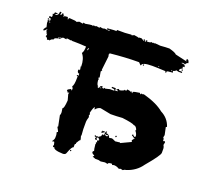

<svg xmlns="http://www.w3.org/2000/svg" viewBox="-116 -803 997 935"><g transform="rotate(20 382.5 -336.0)"><path d="M15.1 -587.4V-584.5H21V-587.4ZM655.3 -567.9V-564.9H660.6V-567.9ZM588.9 -564.9V-562.5H594.2V-564.9ZM84.5 -531.7V-526.4Q90.3 -526.4 90.3 -531.7ZM236.8 -523.4V-520.5H239.7Q242.7 -530.3 242.7 -531.7Q236.8 -531.7 236.8 -523.4ZM358.9 -371.1V-368.2H364.3V-371.1ZM458.5 -166Q458.5 -162.1 466.8 -157.7Q472.2 -160.6 475.1 -160.6L472.2 -166L466.8 -163.6Q461.4 -166 458.5 -166ZM425.3 -667.5Q450.2 -664.6 450.2 -662.1L455.6 -664.6H466.8L475.1 -659.2Q475.1 -662.1 478 -662.1V-656.2H483.4Q478 -663.6 478 -664.6H480.5Q486.3 -664.6 486.3 -656.2H491.7L488.8 -662.1L494.6 -664.6H497.1L494.6 -659.2H497.1Q516.6 -659.2 516.6 -664.6L522 -662.1Q527.8 -664.6 530.3 -664.6V-662.1L536.1 -664.6L564 -662.1Q592.8 -664.6 610.8 -664.6Q643.6 -655.8 649.4 -647.9L708 -634.3H710.4V-637.2H705.1Q708 -645.5 710.4 -645.5Q718.3 -645.5 721.7 -628.9Q713.4 -628.9 708 -617.7L702.1 -620.6H690.9V-617.7Q710.4 -617.7 710.4 -606.4V-604H702.1V-601.1L705.1 -595.7Q692.4 -589.8 690.9 -584.5V-579.1H708V-573.2H690.9L677.2 -576.2Q677.2 -571.3 663.6 -567.9L666 -562.5V-559.6Q635.7 -558.1 635.7 -554.2V-548.3H630.4V-554.2Q584.5 -556.6 561 -556.6Q508.3 -556.6 508.3 -540H505.4L494.6 -551.3H488.8Q426.8 -551.3 344.7 -543Q344.7 -537.1 342.3 -537.1L344.7 -526.4L336.4 -454.1H339.4Q336.4 -445.8 334 -445.8L339.4 -415.5Q334 -414.6 334 -410.2L339.4 -407.2Q339.4 -404.3 336.4 -404.3Q338.9 -374 347.7 -374L344.7 -368.2Q347.7 -368.2 353 -365.7Q356.9 -379.4 361.3 -379.4H369.6L367.2 -374L372.6 -371.1Q377.9 -371.1 377.9 -376.5L383.8 -374Q403.8 -379.4 405.8 -379.4H428.2V-382.3Q428.2 -387.7 411.6 -387.7V-393.6H428.2L433.6 -390.6L430.7 -384.8V-382.3H444.8Q444.8 -387.7 436.5 -387.7V-390.6Q440.4 -390.6 447.3 -396Q448.2 -390.6 453.1 -390.6Q475.1 -395.5 475.1 -401.9L480.5 -398.9H483.4Q483.4 -401.9 486.3 -407.2Q502.9 -405.3 502.9 -401.9L508.3 -404.3H511.2V-398.9H516.6L513.7 -404.3Q520 -408.7 549.8 -412.6Q550.8 -407.2 555.7 -407.2L558.1 -412.6L564 -410.2L569.3 -412.6Q640.1 -393.6 677.2 -362.8Q716.8 -342.8 730 -301.8L724.6 -299.3L732.9 -260.3L730 -246.6Q735.4 -246.6 735.4 -230L741.2 -232.4Q746.6 -231.9 746.6 -227.1L743.7 -213.4Q749.5 -204.1 749.5 -196.8V-174.3Q749.5 -160.6 690.9 -91.3Q663.6 -51.8 613.8 -36.1Q606.4 -36.1 599.6 -30.3Q593.8 -30.3 588.9 -33.2Q584 -30.3 577.6 -30.3Q565.9 -38.6 549.8 -38.6Q544.4 -36.1 541.5 -36.1Q541.5 -41.5 538.6 -41.5Q519.5 -41.5 519.5 -33.2L505.4 -36.1Q503.4 -36.1 483.4 -33.2L472.2 -36.1H455.6Q439 -41 439 -44.4Q444.8 -44.4 444.8 -49.8Q432.1 -55.2 430.7 -61V-63.5Q431.6 -69.3 436.5 -69.3Q433.6 -75.7 430.7 -105.5H433.6L430.7 -110.8V-113.8H436.5L433.6 -119.1V-124.5Q441.9 -124.5 441.9 -130.4Q436.5 -130.4 436.5 -138.7L430.7 -135.7Q430.7 -138.7 428.2 -138.7Q428.2 -135.7 425.3 -135.7L430.7 -124.5H425.3Q419.9 -124.5 419.9 -130.4L422.4 -135.7Q417 -138.7 414.1 -138.7V-144H417Q422.4 -141.1 425.3 -141.1Q425.3 -144 428.2 -144Q428.2 -141.1 430.7 -141.1Q444.8 -148.9 444.8 -152.3Q444.8 -160.6 450.2 -160.6L455.6 -157.7Q455.6 -180.2 461.4 -180.2H463.9V-177.2L461.4 -171.9Q478 -171.9 483.4 -155.3L497.1 -157.7Q500 -157.7 516.6 -149.4L541.5 -152.3V-149.4L594.2 -174.3L591.3 -180.2V-182.6L602.5 -196.8H599.6Q599.6 -193.8 597.2 -193.8Q597.2 -198.2 583 -205.1Q584 -210.4 588.9 -210.4Q588.9 -206.5 597.2 -202.1Q602.5 -202.1 602.5 -207.5Q602.5 -218.3 591.3 -232.4Q591.3 -235.4 594.2 -235.4Q587.9 -254.9 574.7 -254.9Q564.9 -262.2 511.2 -268.6Q479.5 -266.1 450.2 -266.1L395 -276.9Q380.4 -274.9 369.6 -260.3Q367.2 -265.1 367.2 -271.5Q361.3 -271.5 353 -238.3Q356 -232.4 356 -230L353 -224.1Q356 -218.8 356 -215.8Q350.6 -198.2 350.6 -190.9V-152.3L353 -119.1H350.6Q356 -101.6 356 -97.2Q351.1 -96.2 339.4 -74.7Q342.3 -74.7 342.3 -71.8Q336.4 -71.3 336.4 -66.4V-52.7Q327.6 -52.7 314.5 -16.6Q311.5 -5.4 297.9 -5.4Q248 -6.8 248 -22L242.7 -19.5L239.7 -24.9L242.7 -30.3Q240.2 -46.9 236.8 -46.9Q231.4 -44.4 228.5 -44.4V-46.9Q236.8 -57.6 236.8 -66.4V-80.6L233.9 -94.2L239.7 -97.2Q239.7 -99.1 228.5 -119.1Q228.5 -122.1 231.4 -122.1L220.2 -177.2Q223.1 -182.1 223.1 -188.5V-193.8L220.2 -213.4Q228.5 -213.4 231.4 -257.8L223.1 -288.1Q225.6 -293.5 225.6 -296.4L220.2 -293.5H217.3Q217.3 -299.3 211.9 -299.3V-304.7Q211.9 -308.1 228.5 -315.9Q229.5 -310.1 233.9 -310.1V-321.3L228.5 -329.6Q236.8 -338.4 236.8 -376.5V-384.8H231.4Q231.9 -390.6 236.8 -390.6Q236.8 -387.7 239.7 -387.7V-398.9Q228.5 -398.9 228.5 -415.5L233.9 -418.5Q233.9 -415.5 236.8 -415.5V-423.8L233.9 -429.2Q236.8 -429.2 236.8 -432.1H233.9Q233.9 -435.1 236.8 -435.1Q236.8 -475.6 217.3 -498.5Q225.6 -508.3 225.6 -534.7H223.1Q187 -537.1 165 -537.1H153.8Q150.9 -537.1 150.9 -540Q148.4 -540 148.4 -537.1L128.9 -540H123.5V-534.7L109.4 -537.1H106.9Q101.1 -536.6 101.1 -531.7L95.7 -534.7H92.8L95.7 -528.8V-526.4Q64.9 -524.4 64.9 -512.2Q54.7 -512.2 48.3 -501.5Q45.9 -501.5 45.9 -503.9L40 -501.5H34.7Q34.7 -509.8 23.4 -515.1L26.4 -520.5V-528.8H21V-531.7L23.4 -537.1H18.1V-543L21 -548.3H18.1Q5.9 -537.1 4.4 -537.1L1.5 -543Q9.3 -556.6 12.7 -556.6L6.8 -581.5H9.8L6.8 -587.4V-592.8H18.1V-604Q6.8 -604 6.8 -609.4L9.8 -614.7L15.1 -612.3Q21 -612.3 21 -617.7V-623L18.1 -628.9Q26.4 -628.9 26.4 -639.6H43L29.3 -628.9H34.7Q48.3 -632.8 48.3 -647.9V-650.9H56.6L54.2 -637.2Q62.5 -637.2 62.5 -647.9H67.9Q67.9 -644 73.2 -637.2Q70.8 -637.2 70.8 -634.3H76.2V-639.6H79.1Q82 -639.6 82 -637.2L87.4 -639.6H90.3Q95.7 -639.6 95.7 -628.9H98.6Q98.6 -637.2 104 -637.2Q140.1 -635.7 140.1 -631.3L153.8 -637.2L170.4 -634.3H173.3V-639.6Q181.6 -639.6 181.6 -637.2Q210 -642.6 220.2 -642.6Q220.2 -639.6 223.1 -639.6L225.6 -645.5L231.4 -642.6Q233.9 -642.6 239.7 -645.5L256.3 -642.6V-647.9L270 -645.5Q276.4 -645.5 281.2 -647.9L297.9 -645.5H306.2V-650.9L300.8 -647.9H292.5V-653.8L325.7 -656.2H339.4V-662.1H380.9L414.1 -664.6V-662.1Q425.3 -664.1 425.3 -667.5ZM4.4 -601.1H6.8Q12.7 -600.6 12.7 -595.7H4.4ZM702.1 -589.8H708V-584.5H702.1ZM516.6 -548.3H522V-543H516.6ZM439 -177.2Q441.9 -177.2 441.9 -174.3L447.3 -177.2H453.1V-171.9Q448.7 -171.9 441.9 -166H439ZM513.7 -177.2 516.6 -171.9 511.2 -168.9 508.3 -174.3ZM325.7 -36.1H331.1V-30.3H325.7Z"/></g></svg>

Font: Mister Brush
Style: Regular
Weight: 400
Designer: GGBotNet
Foundry: GGBotNet
Version: 1.00